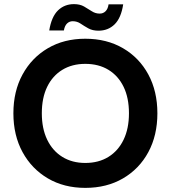

<svg xmlns="http://www.w3.org/2000/svg" viewBox="-20 -900 829 932"><path d="M394 12Q291 12 212.5 -34Q134 -80 89.5 -161.5Q45 -243 45 -350Q45 -457 89.5 -538.5Q134 -620 212.5 -666Q291 -712 394 -712Q498 -712 577 -666Q656 -620 700 -538.5Q744 -457 744 -350Q744 -243 700 -161.5Q656 -80 577 -34Q498 12 394 12ZM394 -109Q459 -109 506.5 -138.5Q554 -168 580 -222Q606 -276 606 -350Q606 -425 580 -478.5Q554 -532 506.5 -561Q459 -590 394 -590Q330 -590 282.5 -561Q235 -532 209 -478.5Q183 -425 183 -350Q183 -276 209 -222Q235 -168 282.5 -138.5Q330 -109 394 -109ZM458 -751Q429 -751 408.5 -762.5Q388 -774 371 -785.5Q354 -797 333 -797Q317 -797 305.5 -786Q294 -775 290 -752H219Q230 -819 261.5 -849.5Q293 -880 339 -880Q368 -880 388 -868.5Q408 -857 425.5 -845.5Q443 -834 464 -834Q481 -834 492.5 -845.5Q504 -857 507 -879H578Q568 -813 536.5 -782Q505 -751 458 -751Z"/></svg>

Font: DM Sans 20pt
Style: Bold
Weight: 700
Version: Version 4.004;gftools[0.9.30]